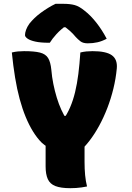

<svg xmlns="http://www.w3.org/2000/svg" viewBox="-20 -977 690 1006"><path d="M436 0Q422 3 407.5 5Q393 7 378.5 8Q364 9 348 9Q299 9 270.5 -2Q242 -13 230.5 -38.5Q219 -64 219 -105Q219 -156 219 -210Q219 -264 219 -318H423Q423 -286 423 -255Q423 -224 423 -192.5Q423 -161 423 -130Q423 -91 426 -59.5Q429 -28 436 0ZM42 -702Q58 -706 74 -707.5Q90 -709 106 -709Q160 -709 189.5 -701.5Q219 -694 232 -673Q245 -652 249 -611Q252 -574 259.5 -537Q267 -500 277.5 -465.5Q288 -431 301.5 -401.5Q315 -372 330 -350L285 -370H355L311 -350Q332 -379 347.5 -415Q363 -451 373.5 -494.5Q384 -538 390.5 -589.5Q397 -641 401 -702Q417 -706 433 -707.5Q449 -709 465 -709Q536 -709 566 -687.5Q596 -666 592 -619Q587 -565 574 -512Q561 -459 542 -410Q523 -361 499.5 -318Q476 -275 450 -241Q424 -207 397 -183Q353 -183 321.5 -185Q290 -187 268 -192Q246 -197 229.5 -206.5Q213 -216 198 -230Q174 -254 153 -288Q132 -322 114.5 -364.5Q97 -407 83 -458.5Q69 -510 59 -571Q49 -632 42 -702ZM271 -957Q278 -957 285 -957Q292 -957 298.5 -957Q305 -957 312 -957Q347 -957 371 -950.5Q395 -944 423 -921Q440 -908 455.5 -892Q471 -876 485.5 -857.5Q500 -839 513.5 -818Q527 -797 539 -774Q515 -761 491 -755.5Q467 -750 440 -750Q415 -750 401.5 -760.5Q388 -771 377 -783Q364 -799 346.5 -815Q329 -831 296 -853L351 -834Q338 -834 320 -834Q302 -834 285 -834L340 -853Q299 -824 276 -798.5Q253 -773 241 -753H235Q193 -753 165.5 -759Q138 -765 124.5 -774.5Q111 -784 111 -793Q111 -805 116.5 -820.5Q122 -836 134 -853Q146 -868 161 -882.5Q176 -897 194.5 -910.5Q213 -924 232.5 -936Q252 -948 271 -957Z"/></svg>

Font: Recursive Casual Black
Style: Regular
Weight: 900
Version: Version 1.047